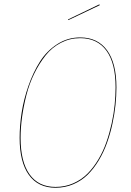

<svg xmlns="http://www.w3.org/2000/svg" viewBox="-20 -864 610 893"><path d="M442.4 -843.8 443.8 -839.8 297.9 -770.5 295.9 -773.4ZM353 -689.9Q434.1 -689.9 477.8 -630.4Q521.5 -570.8 521.5 -457.5Q521.5 -418 517.1 -375.7Q512.7 -333.5 502.7 -287.4Q492.7 -241.2 477.5 -199Q462.4 -156.7 439.5 -118.4Q416.5 -80.1 388.2 -52Q359.9 -23.9 321.3 -7.3Q282.7 9.3 238.3 9.3Q157.2 9.3 114.3 -50.5Q71.3 -110.4 71.3 -222.7Q71.3 -279.3 80.8 -340.6Q90.3 -401.9 112.3 -464.8Q134.3 -527.8 165.8 -577.4Q197.3 -627 245.8 -658.4Q294.4 -689.9 353 -689.9ZM353 -686.5Q304.7 -686.5 262.9 -664.8Q221.2 -643.1 191.7 -605.7Q162.1 -568.4 139.2 -521.5Q116.2 -474.6 102.8 -421.9Q89.4 -369.1 82.5 -319.1Q75.7 -269 75.7 -222.7Q75.7 -111.8 117.4 -53.2Q159.2 5.4 238.3 5.4Q282.2 5.4 320.3 -11.2Q358.4 -27.8 386.5 -55.9Q414.6 -84 437.3 -122.1Q460 -160.2 474.6 -202.1Q489.3 -244.1 499.3 -289.8Q509.3 -335.4 513.4 -377.2Q517.6 -418.9 517.6 -458Q517.6 -569.8 475.1 -628.2Q432.6 -686.5 353 -686.5Z"/></svg>

Font: Fira Sans Compressed Four
Style: Italic
Weight: 100
Width: 3
Italic angle: -8°
Designer: Carrois Corporate & Edenspiekermann AG
Foundry: Carrois Corporate GbR & Edenspiekermann AG
Version: Version 4.203;PS 004.203;hotconv 1.0.88;makeotf.lib2.5.64775